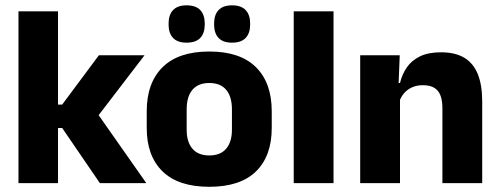

<svg xmlns="http://www.w3.org/2000/svg" viewBox="-20 -704 1920 738"><path d="M364 0 219 -212H179V-302H219L360 -491.5H535.5L348.5 -247.5V-276.5L542.5 0ZM51 0V-660.5H203V0Z M784.5 14Q665.5 14 604.8 -45.2Q544 -104.5 544 -212V-276.5Q544 -385.5 605 -445.8Q666 -506 784.5 -506Q903 -506 963.8 -445.8Q1024.5 -385.5 1024.5 -276.5V-212Q1024.5 -104.5 964 -45.2Q903.5 14 784.5 14ZM784.5 -106.5Q827 -106.5 849.2 -132.2Q871.5 -158 871.5 -205.5V-283Q871.5 -333 849.2 -359Q827 -385 784.5 -385Q742 -385 719.8 -359Q697.5 -333 697.5 -283V-205.5Q697.5 -158 719.8 -132.2Q742 -106.5 784.5 -106.5ZM697 -540Q662.5 -540 645.2 -558.2Q628 -576.5 628 -609.5V-613.5Q628 -647 645.2 -665.2Q662.5 -683.5 697 -683.5Q732.5 -683.5 749.8 -665.2Q767 -647 767 -613.5V-609.5Q767 -576.5 749.8 -558.2Q732.5 -540 697 -540ZM872 -540Q837 -540 820 -558.2Q803 -576.5 803 -609.5V-613.5Q803 -647 820 -665.2Q837 -683.5 872 -683.5Q907 -683.5 924.2 -665.2Q941.5 -647 941.5 -613.5V-609.5Q941.5 -576.5 924.2 -558.2Q907 -540 872 -540Z M1109 0V-660.5H1262V0Z M1680.5 0V-289Q1680.5 -316 1673.5 -335.8Q1666.5 -355.5 1650 -366Q1633.5 -376.5 1605 -376.5Q1581.5 -376.5 1563.5 -368.2Q1545.5 -360 1533.2 -345.8Q1521 -331.5 1515 -313.5L1491.5 -385H1517.5Q1525.5 -418.5 1543.8 -445Q1562 -471.5 1594 -487.2Q1626 -503 1675 -503Q1730 -503 1765 -481.8Q1800 -460.5 1816.8 -418.5Q1833.5 -376.5 1833.5 -313.5V0ZM1364.5 0V-491.5H1516.5L1511.5 -368.5L1517.5 -354V0Z"/></svg>

Font: Anek Telugu
Style: Bold
Weight: 700
Designer: Omkar Bhoir (Telugu), Yesha Goshar (Latin)
Foundry: Ek Type
Version: Version 1.003